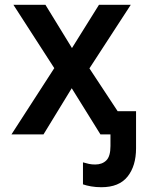

<svg xmlns="http://www.w3.org/2000/svg" viewBox="-20 -562 603 803"><path d="M28 0 207 -277 36 -542H170L281 -361L394 -542H527L354 -276L472 -97H549V58Q549 132 513.5 176.5Q478 221 404 221Q381 221 361 217.5Q341 214 327 209V117Q340 121 352 123.5Q364 126 378 126Q407 126 424.5 109Q442 92 442 49V0H400L280 -193L162 0Z"/></svg>

Font: Noto Sans Mono SemiCondensed SemiBold
Style: Regular
Weight: 600
Width: 4
Designer: Monotype Design Team
Foundry: Monotype Imaging Inc.
Version: Version 2.014; ttfautohint (v1.8.4.7-5d5b)